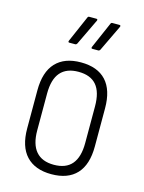

<svg xmlns="http://www.w3.org/2000/svg" viewBox="-108 -755 622 828"><g transform="rotate(15 203.0 -341.0)"><path d="M203 8Q130 8 91 -33.5Q52 -75 52 -156V-326Q52 -408 91 -449.5Q130 -491 203 -491Q277 -491 315.5 -449.5Q354 -408 354 -326V-156Q354 -75 315.5 -33.5Q277 8 203 8ZM203 -34Q257 -34 283.5 -65.5Q310 -97 310 -159V-323Q310 -387 283.5 -418Q257 -449 203 -449Q150 -449 123 -418Q96 -387 96 -323V-159Q96 -97 123 -65.5Q150 -34 203 -34ZM132 -560Q125 -560 128 -568L179 -685Q181 -690 186 -690H218Q221 -690 222.5 -688Q224 -686 222 -682L166 -565Q163 -560 158 -560ZM235 -560Q228 -560 231 -568L282 -685Q284 -690 289 -690H321Q324 -690 325.5 -688Q327 -686 325 -682L269 -565Q266 -560 261 -560Z"/></g></svg>

Font: Sofia Sans Condensed Light
Style: Regular
Weight: 300
Designer: Botio Nikoltchev, Ani Petrova
Foundry: lettersoup
Version: Version 4.101